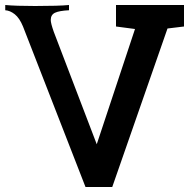

<svg xmlns="http://www.w3.org/2000/svg" viewBox="-20 -748 763 768"><path d="M1 -707V-728Q42 -724 120 -724Q216 -724 256 -728V-707Q217 -705 200 -697Q183 -689 183 -668Q183 -655 195 -621L367 -171L520 -632L444 -642V-728H716V-642L650 -634L429 0H322L72 -642Q58 -676 39 -691Q20 -706 1 -707Z"/></svg>

Font: Hjärnsläpp Display
Style: Regular
Weight: 400
Designer: Baptiste Guesnon
Foundry: Bloom Type
Version: Version 1.000